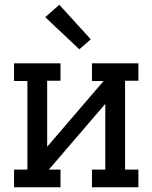

<svg xmlns="http://www.w3.org/2000/svg" viewBox="-20 -786 640 806"><path d="M234 0H39V-74H95V-446H39V-520H234V-447H178V-170L415 -446H366V-520H561V-447H505V-74H561V0H366V-74H422V-350L185 -74H234ZM313 -579 170 -714 229 -766 361 -621Z"/></svg>

Font: Iosevka Etoile
Style: Regular
Weight: 400
Designer: Belleve Invis
Foundry: Belleve Invis
Version: Version 33.2.4